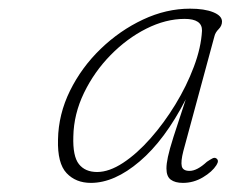

<svg xmlns="http://www.w3.org/2000/svg" viewBox="-20 -730 520 432"><path d="M392.5 -390Q386.5 -366.5 389 -356Q391.5 -345.5 406.5 -345.5Q423.5 -345.5 445.5 -366Q453 -371 457.8 -373.5Q462.5 -376 466 -374Q474 -369.5 467 -358.5Q457.5 -343.5 436.5 -331Q415.5 -318.5 391.5 -318.5Q374 -318.5 364.2 -325.8Q354.5 -333 354.5 -351Q354.5 -361.5 357.8 -377Q361 -392.5 370.5 -422.5Q380 -452.5 398 -506.5Q351 -415 294.2 -366.8Q237.5 -318.5 184.5 -318.5Q150.5 -318.5 129.8 -340.5Q109 -362.5 110.5 -416Q111.5 -473 137.5 -525.8Q163.5 -578.5 206.5 -620Q249.5 -661.5 301.8 -686Q354 -710.5 407.5 -710.5Q440 -710.5 459.8 -702.5Q479.5 -694.5 479.5 -681.5Q479.5 -672 472 -664.5Q464.5 -657 462.5 -648.5ZM145 -423Q143.5 -378.5 157.5 -360.8Q171.5 -343 198.5 -343Q225.5 -343 256.8 -363.5Q288 -384 318.5 -418.5Q349 -453 374.5 -494.8Q400 -536.5 416.2 -579.8Q432.5 -623 434.5 -661Q435 -687.5 395.5 -687.5Q353 -687.5 309.2 -665.5Q265.5 -643.5 228.8 -606Q192 -568.5 169 -521Q146 -473.5 145 -423Z"/></svg>

Font: Fraunces 9pt S050 Thin
Style: Italic
Weight: 100
Italic angle: -16°
Version: Version 1.000; ttfautohint (v1.8.3)